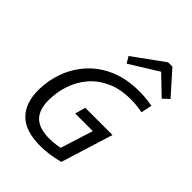

<svg xmlns="http://www.w3.org/2000/svg" viewBox="-259 -1052 1199 1199"><g transform="rotate(45 341.0 -452.0)"><path d="M612.9 -581Q581.8 -587 558.1 -589.2Q534.5 -591.3 506.5 -591.3Q417.9 -591.3 350.8 -561.2Q283.8 -531.1 239.2 -480Q194.7 -428.8 171.9 -362.6Q149.1 -296.3 149.1 -223.7Q149.1 -139.9 191 -98.6Q232.9 -57.4 323.3 -57.4Q350 -57.4 381.2 -61.6Q412.4 -65.8 445.2 -75.6L400.9 -28.1L491 -313.8L528.2 -283H325.5L345.1 -352.6H585.4L478.4 -8.2Q430.6 4.8 391.5 9.9Q352.5 15 312.6 15Q183.5 15 121.3 -46.8Q59.1 -108.7 59.1 -223Q59.1 -306 87.4 -384.7Q115.7 -463.5 171.8 -526.6Q228 -589.7 312.8 -627Q397.5 -664.3 510.2 -664.3Q536.9 -664.3 564.5 -662Q592 -659.7 628.6 -653.8ZM307.3 -772.2 510.1 -919.1H537.7L535.1 -855.7L332.7 -730.1ZM682.5 -768.1 642.4 -730.1 511.5 -855.7 520.3 -919.1H548Z"/></g></svg>

Font: Intel One Mono Light
Style: Italic
Weight: 300
Italic angle: -16°
Monospace: yes
Designer: Fred Shallcrass
Foundry: Frere-Jones Type LLC
Version: Version 1.004